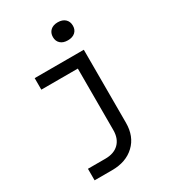

<svg xmlns="http://www.w3.org/2000/svg" viewBox="-226 -890 1052 1183"><g transform="rotate(-30 299.5 -298.5)"><path d="M378.9 -648.9Q345.7 -648.9 327.1 -666Q308.1 -683.1 308.1 -711.9Q308.1 -741.7 327.1 -759.3Q346.2 -776.9 378.9 -776.9Q412.1 -776.9 431.2 -759.3Q450.2 -741.7 450.2 -711.9Q450.2 -683.1 431.2 -666Q412.1 -648.9 378.9 -648.9ZM89.4 180.2V98.1H213.4Q275.4 98.1 309.8 64Q344.2 29.8 344.2 -30.8V-467.8H84.5V-549.8H434.1V-30.8Q434.1 66.4 374 123Q314 180.2 213.4 180.2Z"/></g></svg>

Font: UDEV Gothic 35
Style: Regular
Weight: 400
Version: v2.1.0; ttfautohint (v1.8.4.7-5d5b-dirty) -l 6 -r 45 -G 200 